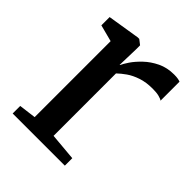

<svg xmlns="http://www.w3.org/2000/svg" viewBox="-162 -651 747 747"><g transform="rotate(45 211.5 -277.0)"><path d="M30 0V-41.5L100.5 -50.5V-468.5L31.5 -486.5V-532L165 -553.5H173L193 -538V-515L190.5 -427.5L192.5 -429.5Q197 -440 210.2 -459.8Q223.5 -479.5 245.8 -500.8Q268 -522 298.5 -536.8Q329 -551.5 367 -551.5Q380.5 -551.5 388.5 -550Q396.5 -548.5 401.5 -546.5V-442Q396 -446.5 382.2 -450Q368.5 -453.5 347.5 -453.5Q311 -453.5 283.8 -444.2Q256.5 -435 237.2 -421.5Q218 -408 204 -394.5V-51L317 -41V0Z"/></g></svg>

Font: Merriweather 48pt
Style: Regular
Weight: 400
Version: Version 2.100